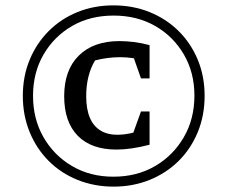

<svg xmlns="http://www.w3.org/2000/svg" viewBox="-20 -685 847 715"><path d="M414 -128Q320 -128 269.5 -179.5Q219 -231 219 -327Q219 -424 273.5 -478Q328 -532 425 -532Q450 -532 478.5 -528.5Q507 -525 537 -517L519 -459Q474 -472 427.5 -472Q381 -472 334 -460Q301 -405 301 -327Q301 -231 355 -198.5Q409 -166 514 -202L537 -146Q502 -137 471.5 -132.5Q441 -128 414 -128ZM460 -145 505 -270H537V-146ZM505 -393 461 -518 537 -517V-393ZM403 10Q331 10 269 -15Q207 -40 161.5 -85.5Q116 -131 90.5 -193Q65 -255 65 -328Q65 -401 90.5 -462.5Q116 -524 161.5 -569.5Q207 -615 268.5 -640Q330 -665 402 -665Q475 -665 537 -640Q599 -615 645 -569.5Q691 -524 716.5 -462.5Q742 -401 742 -328Q742 -255 716.5 -193Q691 -131 645 -85.5Q599 -40 537 -15Q475 10 403 10ZM402 -27Q490 -27 557.5 -66.5Q625 -106 664.5 -174Q704 -242 704 -329Q704 -415 664.5 -482.5Q625 -550 557.5 -588.5Q490 -627 403 -627Q316 -627 249 -588.5Q182 -550 142.5 -482.5Q103 -415 103 -328Q103 -242 142 -174Q181 -106 248.5 -66.5Q316 -27 402 -27Z"/></svg>

Font: Piazzolla 24pt SemiBold
Style: Regular
Weight: 600
Designer: Juan Pablo del Peral
Foundry: Huerta Tipografica
Version: Version 2.005